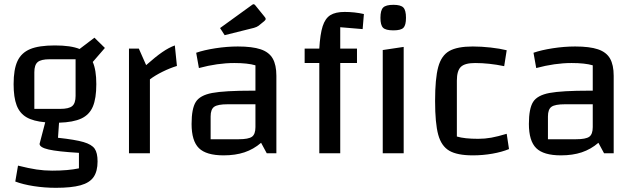

<svg xmlns="http://www.w3.org/2000/svg" viewBox="-20 -732 3036 917"><path d="M446 39Q446 86 427 113.5Q408 141 364.5 153Q321 165 247 165Q193 165 141.5 157Q90 149 53 135L66 59Q118 72 154.5 77.5Q191 83 229 83Q306 83 357 72V-2Q255 -8 212 -18Q169 -28 169 -45L196 -148Q139 -153 106.5 -172Q74 -191 59.5 -229Q45 -267 45 -330Q45 -401 63.5 -440.5Q82 -480 124 -497.5Q166 -515 242 -515Q319 -515 360 -498L431 -552L481 -503L423 -436Q440 -398 440 -330Q440 -262 423.5 -223Q407 -184 368.5 -166Q330 -148 262 -146L257 -74Q340 -65 379 -53.5Q418 -42 432 -22Q446 -2 446 39ZM144 -212H268Q309 -212 325 -225.5Q341 -239 341 -274V-449H217Q176 -449 160 -435.5Q144 -422 144 -387Z M678 -421Q723 -461 755 -483Q787 -505 815 -515L825 -417Q792 -407 756.5 -389.5Q721 -372 696 -353V0H596V-500H643Z M895 0ZM1300 -370V0H1254L1227 -50Q1191 -19 1147.5 -4.5Q1104 10 1048 10Q965 10 930 -24.5Q895 -59 895 -140Q895 -213 915 -245Q935 -277 993.5 -288Q1052 -299 1185 -299H1200V-420Q1163 -431 1099 -431Q1019 -431 930 -407L917 -480Q954 -493 1009 -501.5Q1064 -510 1116 -510Q1185 -510 1225 -496.5Q1265 -483 1282.5 -452.5Q1300 -422 1300 -370ZM1200 -125V-234H1067Q1020 -234 1003 -222Q986 -210 986 -176V-67H1120Q1167 -67 1183.5 -79Q1200 -91 1200 -125ZM1031 -598 1183 -708Q1188 -712 1191 -712Q1195 -712 1199 -707L1242 -654Q1249 -646 1249 -642Q1249 -637 1242 -631L1215 -609Q1207 -603 1193 -599L1053 -564Z M1435 0ZM1605 -602V-500H1685V-431H1605V0H1505V-431H1435V-500H1505Q1509 -569 1521 -606.5Q1533 -644 1557.5 -659.5Q1582 -675 1626 -675Q1674 -675 1718 -665L1712 -593ZM1908 -508V0H1808V-493ZM1797 -647Q1797 -683 1810 -696Q1823 -709 1859 -709Q1894 -709 1906.5 -696Q1919 -683 1919 -647Q1919 -612 1907 -599.5Q1895 -587 1859 -587Q1822 -587 1809.5 -599.5Q1797 -612 1797 -647Z M2058 -250Q2058 -357 2073 -412Q2088 -467 2126 -488.5Q2164 -510 2238 -510Q2279 -510 2323.5 -505Q2368 -500 2400 -492L2388 -416Q2316 -431 2249 -431Q2200 -431 2181 -412.5Q2162 -394 2162 -347V-80Q2198 -69 2264 -69Q2296 -69 2326.5 -74.5Q2357 -80 2400 -93L2411 -20Q2377 -6 2331.5 2Q2286 10 2238 10Q2164 10 2126 -12Q2088 -34 2073 -88.5Q2058 -143 2058 -250Z M2911 -370V0H2865L2838 -50Q2802 -19 2758.5 -4.5Q2715 10 2659 10Q2576 10 2541 -24.5Q2506 -59 2506 -140Q2506 -213 2526 -245Q2546 -277 2604.5 -288Q2663 -299 2796 -299H2811V-420Q2774 -431 2710 -431Q2630 -431 2541 -407L2528 -480Q2565 -493 2620 -501.5Q2675 -510 2727 -510Q2796 -510 2836 -496.5Q2876 -483 2893.5 -452.5Q2911 -422 2911 -370ZM2811 -125V-234H2678Q2631 -234 2614 -222Q2597 -210 2597 -176V-67H2731Q2778 -67 2794.5 -79Q2811 -91 2811 -125Z"/></svg>

Font: Changa
Style: Regular
Weight: 400
Designer: Eduardo Rodriguez Tunni
Foundry: Eduardo Rodriguez Tunni
Version: Version 2.002; ttfautohint (v1.5.10-5e6f)